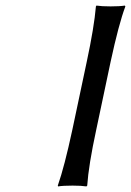

<svg xmlns="http://www.w3.org/2000/svg" viewBox="-20 -668 471 691"><path d="M377.9 -645Q411.1 -645 429.2 -647.9L431.2 -645Q407.2 -581.1 377.9 -444.8L326.2 -200.2Q298.8 -73.2 293.9 0L291 2.9Q272.5 0 241.2 0Q207 0 189 2.9L188 0Q211.9 -68.4 240.2 -200.2L292 -444.8Q318.8 -569.8 325.2 -645L327.1 -647.9Q345.7 -645 377.9 -645Z"/></svg>

Font: Linear Smooth
Style: Italic
Weight: 400
Designer: Philipp H. Poll, Flanker
Foundry: Philipp H. Poll, reworked by Flanker
Version: Version 1.061 | FøM Fix